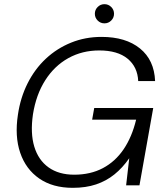

<svg xmlns="http://www.w3.org/2000/svg" viewBox="-20 -889 802 921"><path d="M329 12Q233 12 168.5 -32.5Q104 -77 77 -156Q50 -235 66 -339Q78 -421 112.5 -489.5Q147 -558 200 -607.5Q253 -657 321 -684.5Q389 -712 467 -712Q583 -712 651.5 -656.5Q720 -601 724 -500H643Q640 -568 592 -607.5Q544 -647 456 -647Q374 -647 307.5 -610Q241 -573 197 -504Q153 -435 138 -340Q125 -250 144.5 -185.5Q164 -121 213 -86Q262 -51 336 -51Q414 -51 473.5 -82.5Q533 -114 573 -173Q613 -232 633 -315H422L432 -371H715L649 0H585L600 -130Q568 -84 529 -52.5Q490 -21 441 -4.5Q392 12 329 12ZM481 -777Q462 -777 448.5 -790.5Q435 -804 435 -823Q435 -842 448.5 -855.5Q462 -869 481 -869Q500 -869 513.5 -855.5Q527 -842 527 -823Q527 -804 513.5 -790.5Q500 -777 481 -777Z"/></svg>

Font: DM Sans 10pt Light
Style: Italic
Weight: 300
Italic angle: -10°
Version: Version 4.004;gftools[0.9.30]